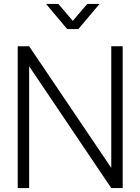

<svg xmlns="http://www.w3.org/2000/svg" viewBox="-20 -955 713 975"><path d="M214 -935H276.5L349.5 -849L423 -935H485.5L378 -807.5H321ZM70 0V-720H128L545 -102.5V-720H603V0H545L128 -618.5V0Z"/></svg>

Font: Manrope ExtraLight Light
Style: Regular
Weight: 300
Version: Version 4.504